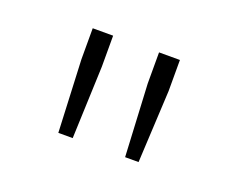

<svg xmlns="http://www.w3.org/2000/svg" viewBox="-52 -846 479 389"><g transform="rotate(20 187.0 -651.5)"><path d="M99 -540 92 -696V-763H136V-696L130 -540ZM243 -540 235 -696V-763H280V-696L272 -540Z"/></g></svg>

Font: Noto Sans Korean Thin
Style: Regular
Weight: 250
Designer: Ryoko NISHIZUKA  (kana & ideographs); Paul D. Hunt (Latin, Greek & Cyrillic); Wenlong ZHANG  (bopomofo); Sandoll Communi
Foundry: Adobe Systems Incorporated
Version: Version 1.0001;PS 1;hotconv 1.0.78;makeotf.lib2.5.61930